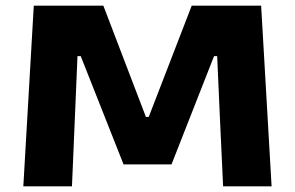

<svg xmlns="http://www.w3.org/2000/svg" viewBox="-20 -659 1043 679"><path d="M62.5 0 99.5 -639H345.5L496 -245.5H506L658 -639H903.5L940.5 0H769L757.5 -247L748 -460.5H737L586.5 -77.5H417L265.5 -460.5H254L245 -247L234.5 0Z"/></svg>

Font: Anek Latin Expanded
Style: Bold
Weight: 700
Width: 7
Designer: Yesha Goshar
Foundry: Ek Type
Version: Version 1.003